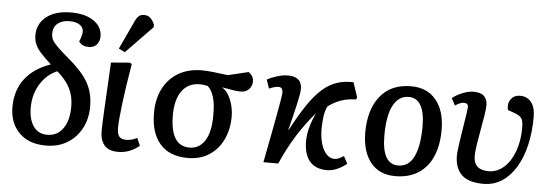

<svg xmlns="http://www.w3.org/2000/svg" viewBox="-51 -963 3260 1134"><g transform="rotate(5 1578.5 -395.5)"><path d="M250 14Q148 14 91 -44Q34 -102 34 -195Q34 -295 86.5 -363.5Q139 -432 238 -466Q198 -502 174.5 -528.5Q151 -555 141.5 -579Q132 -603 132 -631Q132 -698 185 -740Q238 -782 330 -782Q417 -782 466.5 -747Q516 -712 516 -656Q516 -627 499 -607.5Q482 -588 450 -588Q414 -588 393 -615Q409 -655 409 -674Q409 -700 387 -715Q365 -730 325 -730Q282 -730 256 -708.5Q230 -687 230 -648Q230 -629 238 -612.5Q246 -596 268.5 -573.5Q291 -551 336 -513Q393 -465 427 -423Q461 -381 476 -336.5Q491 -292 491 -238Q491 -166 461 -109Q431 -52 377 -19Q323 14 250 14ZM252 -50Q312 -50 346 -98Q380 -146 380 -228Q380 -289 356.5 -336Q333 -383 280 -429Q220 -405 181 -343.5Q142 -282 142 -202Q142 -131 171 -90.5Q200 -50 252 -50Z M679 14Q621 14 596 -17Q571 -48 571 -100Q571 -131 576 -230.5Q581 -330 591 -508L701 -517L714 -510Q690 -368 678 -269.5Q666 -171 666 -126Q666 -91 678.5 -76Q691 -61 720 -61Q753 -61 784 -78L804 -33Q747 14 679 14ZM667 -576 630 -594 707 -759Q718 -784 730 -794.5Q742 -805 762 -805Q784 -805 798.5 -792Q813 -779 824 -753V-738Z M1091 14Q982 14 925.5 -52Q869 -118 870 -236Q870 -317 901.5 -378.5Q933 -440 991.5 -474.5Q1050 -509 1132 -509Q1157 -509 1199 -504.5Q1241 -500 1285 -494L1406 -523Q1423 -510 1429.5 -497.5Q1436 -485 1436 -470Q1436 -444 1418.5 -424Q1401 -404 1368 -404Q1351 -404 1324 -408Q1297 -412 1260 -419V-417Q1290 -399 1309.5 -352Q1329 -305 1329 -249Q1328 -174 1299.5 -114.5Q1271 -55 1218 -20.5Q1165 14 1091 14ZM1096 -48Q1154 -48 1187 -99Q1220 -150 1220 -247Q1221 -315 1208.5 -357Q1196 -399 1172 -420Q1160 -423 1147.5 -424.5Q1135 -426 1126 -426Q1058 -426 1020.5 -376Q983 -326 982 -235Q981 -48 1096 -48Z M1917 14Q1849 14 1814 -27Q1779 -68 1779 -147Q1780 -188 1790.5 -227.5Q1801 -267 1823 -315Q1766 -249 1717.5 -172.5Q1669 -96 1627 0H1539Q1579 -205 1597 -304Q1615 -403 1615 -415Q1616 -451 1590 -451Q1567 -451 1534 -436L1516 -488Q1541 -502 1575.5 -512.5Q1610 -523 1639 -523Q1724 -523 1722 -447Q1722 -427 1708 -364Q1694 -301 1669 -204L1671 -203Q1719 -293 1760 -354Q1801 -415 1842 -451.5Q1883 -488 1928 -503.5Q1973 -519 2028 -517L2057 -430L2052 -417Q2001 -416 1961 -401.5Q1921 -387 1887 -361Q1874 -334 1869.5 -304Q1865 -274 1864 -228Q1864 -179 1875 -140Q1886 -101 1907 -78.5Q1928 -56 1956 -56Q1968 -56 1982.5 -62.5Q1997 -69 2010 -78L2033 -34Q2008 -13 1977.5 0.5Q1947 14 1917 14Z M2321 14Q2226 14 2174.5 -51Q2123 -116 2123 -228Q2123 -364 2187 -443.5Q2251 -523 2370 -523Q2465 -523 2518 -458.5Q2571 -394 2571 -281Q2571 -191 2542.5 -124.5Q2514 -58 2458 -22Q2402 14 2321 14ZM2333 -50Q2396 -50 2426.5 -113.5Q2457 -177 2457 -294Q2457 -374 2433 -416.5Q2409 -459 2361 -459Q2302 -459 2269.5 -399Q2237 -339 2237 -219Q2237 -50 2333 -50Z M2844 14Q2755 14 2714.5 -25.5Q2674 -65 2674 -140Q2674 -154 2678 -185Q2682 -216 2688 -255Q2694 -294 2700 -331Q2706 -368 2710 -395Q2714 -422 2714 -429Q2714 -453 2688 -453Q2667 -453 2637 -432L2614 -474Q2640 -495 2675.5 -509Q2711 -523 2739 -523Q2783 -523 2802.5 -503.5Q2822 -484 2822 -450Q2822 -428 2815.5 -388Q2809 -348 2800.5 -301.5Q2792 -255 2785.5 -213Q2779 -171 2779 -146Q2779 -63 2868 -63Q2918 -63 2958 -98Q2998 -133 3021 -195Q3044 -257 3044 -336Q3044 -376 3033 -392Q3022 -408 2988 -420L2951 -433Q2942 -469 2960.5 -496Q2979 -523 3016 -523Q3057 -523 3081.5 -493Q3106 -463 3106 -405Q3106 -316 3088.5 -240Q3071 -164 3037 -107Q3003 -50 2954.5 -18Q2906 14 2844 14Z"/></g></svg>

Font: Literata 12pt Medium
Style: Italic
Weight: 500
Italic angle: -2°
Designer: Latin by Veronika Burian and Jose Scaglione. Greek by Irene Vlachou. Cyrillic by Vera Evstafieva
Foundry: TypeTogether
Version: Version 3.002